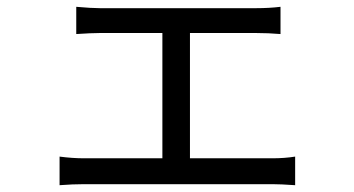

<svg xmlns="http://www.w3.org/2000/svg" viewBox="-20 -537 1040 564"><path d="M155 -77Q193 -72 227 -72H457V-440H273Q249 -440 204 -437V-517Q249 -513 273 -513H733Q771 -513 804 -517V-437Q768 -440 733 -440H538V-72H780Q816 -72 847 -77V7Q804 4 780 4H227Q194 4 155 7Z"/></svg>

Font: Gothic Nguyen
Style: Regular
Weight: 400
Designer: MORI Takayuki
Version: Version 1.220;July 21, 2023;FontCreator 14.0.0.2814 64-bit